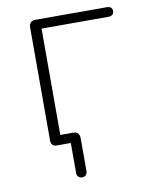

<svg xmlns="http://www.w3.org/2000/svg" viewBox="-74 -538 563 729"><g transform="rotate(-10 207.5 -174.0)"><path d="M184 136Q175 136 169.5 130.5Q164 125 164 115V-19L183 0H109Q99 0 93.5 -6Q88 -12 88 -22V-459Q88 -471 94.5 -477.5Q101 -484 113 -484H387Q398 -484 403.5 -479.5Q409 -475 409 -466Q409 -457 403.5 -452Q398 -447 387 -447H130V-18L111 -37H179Q191 -37 197.5 -30.5Q204 -24 204 -12V115Q204 125 198.5 130.5Q193 136 184 136Z"/></g></svg>

Font: Nunito ExtraLight
Style: Regular
Weight: 200
Designer: Vernon Adams
Foundry: Vernon Adams
Version: Version 3.602